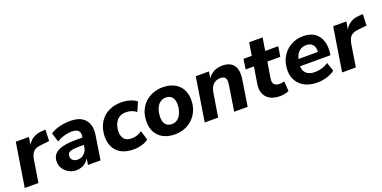

<svg xmlns="http://www.w3.org/2000/svg" viewBox="-16 -1325 4030 2026"><g transform="rotate(-20 1999.5 -312.0)"><path d="M19 0 97 -491H245L225 -371H216Q234 -427 278.5 -462Q323 -497 389 -501L435 -504L430 -377L334 -367Q294 -363 269 -349Q244 -335 231 -309.5Q218 -284 212 -246L173 0Z M596 11Q550 11 512.5 -10.5Q475 -32 452.5 -67Q430 -102 430 -143Q430 -195 459 -228Q488 -261 549 -276.5Q610 -292 705 -292H784L772 -214H708Q659 -214 630 -208.5Q601 -203 588 -189.5Q575 -176 575 -153Q575 -123 595.5 -106.5Q616 -90 647 -90Q676 -90 698.5 -102Q721 -114 736.5 -136Q752 -158 756 -188L775 -305Q782 -346 760.5 -368Q739 -390 688 -390Q644 -390 602 -378Q560 -366 518 -341L487 -443Q513 -461 549 -474Q585 -487 626.5 -494Q668 -501 709 -501Q793 -501 841 -470Q889 -439 906 -386.5Q923 -334 912 -269L870 0H729L745 -100H754Q739 -62 714.5 -37Q690 -12 660 -0.5Q630 11 596 11Z M1242 11Q1160 11 1105.5 -17.5Q1051 -46 1024 -97.5Q997 -149 997 -216Q997 -271 1014 -322Q1031 -373 1066.5 -413.5Q1102 -454 1156.5 -477.5Q1211 -501 1284 -501Q1333 -501 1378.5 -487.5Q1424 -474 1454 -450L1409 -346Q1389 -365 1358 -375.5Q1327 -386 1295 -386Q1255 -386 1227.5 -371.5Q1200 -357 1183.5 -332.5Q1167 -308 1159 -278.5Q1151 -249 1151 -218Q1151 -167 1177.5 -136Q1204 -105 1265 -105Q1291 -105 1321 -115Q1351 -125 1376 -144L1408 -39Q1389 -23 1361 -11.5Q1333 0 1302 5.5Q1271 11 1242 11Z M1706 11Q1630 11 1576 -17Q1522 -45 1493.5 -96Q1465 -147 1465 -215Q1465 -283 1487.5 -336.5Q1510 -390 1549.5 -426.5Q1589 -463 1639.5 -482Q1690 -501 1746 -501Q1822 -501 1876 -473.5Q1930 -446 1959 -395Q1988 -344 1988 -276Q1988 -207 1965 -154Q1942 -101 1902.5 -64Q1863 -27 1812.5 -8Q1762 11 1706 11ZM1710 -102Q1750 -102 1777.5 -125.5Q1805 -149 1820.5 -189.5Q1836 -230 1836 -281Q1836 -333 1811 -360.5Q1786 -388 1743 -388Q1704 -388 1675.5 -365Q1647 -342 1632 -301.5Q1617 -261 1617 -210Q1617 -158 1641.5 -130Q1666 -102 1710 -102Z M2040 0 2118 -491H2266L2251 -398H2244Q2269 -448 2314 -474.5Q2359 -501 2420 -501Q2474 -501 2511 -479Q2548 -457 2563.5 -411Q2579 -365 2568 -292L2522 0H2371L2416 -289Q2421 -321 2416.5 -342Q2412 -363 2397 -373.5Q2382 -384 2355 -384Q2321 -384 2295.5 -369.5Q2270 -355 2254.5 -328Q2239 -301 2233 -262L2191 0Z M2886 11Q2815 11 2770.5 -15Q2726 -41 2708 -86.5Q2690 -132 2700 -191L2730 -378H2637L2654 -491H2747L2770 -635H2921L2898 -491H3044L3026 -378H2881L2852 -199Q2845 -152 2864.5 -132Q2884 -112 2923 -112Q2937 -112 2950.5 -114.5Q2964 -117 2977 -121L2984 -9Q2965 0 2938 5.5Q2911 11 2886 11Z M3301 11Q3224 11 3167 -17.5Q3110 -46 3079 -97Q3048 -148 3048 -215Q3048 -299 3084 -363Q3120 -427 3182.5 -464Q3245 -501 3324 -501Q3406 -501 3455 -465.5Q3504 -430 3523 -370.5Q3542 -311 3533 -239L3529 -213H3170L3181 -291H3432L3416 -277Q3421 -313 3413 -340.5Q3405 -368 3383 -384.5Q3361 -401 3323 -401Q3285 -401 3258.5 -383.5Q3232 -366 3217 -338.5Q3202 -311 3196 -278L3191 -243Q3184 -199 3196.5 -167.5Q3209 -136 3239.5 -119Q3270 -102 3316 -102Q3358 -102 3397.5 -114Q3437 -126 3468 -149L3501 -50Q3465 -22 3412 -5.5Q3359 11 3301 11Z M3583 0 3661 -491H3809L3789 -371H3780Q3798 -427 3842.5 -462Q3887 -497 3953 -501L3999 -504L3994 -377L3898 -367Q3858 -363 3833 -349Q3808 -335 3795 -309.5Q3782 -284 3776 -246L3737 0Z"/></g></svg>

Font: Nunito Sans 12pt ExtraLight 12pt ExtraBold
Style: Italic
Weight: 800
Italic angle: -9°
Version: Version 3.101;gftools[0.9.27]